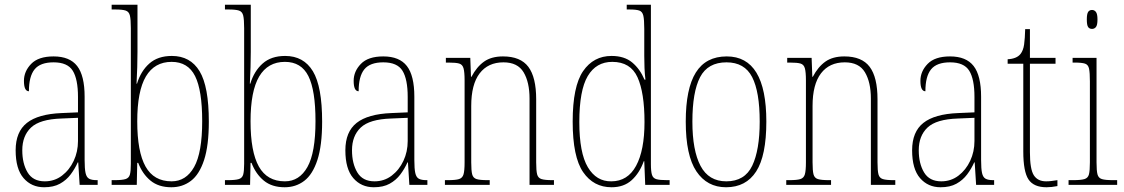

<svg xmlns="http://www.w3.org/2000/svg" viewBox="-20 -780 4740 810"><path d="M166 10Q113 10 79.5 -28.5Q46 -67 46 -146Q46 -224 93.5 -261.5Q141 -299 240 -303L309 -306V-371Q309 -446 287 -481.5Q265 -517 206 -517Q150 -517 126 -487.5Q102 -458 102 -395Q81 -395 81 -439Q81 -479 111.5 -510.5Q142 -542 206 -542Q274 -542 305.5 -501.5Q337 -461 337 -372V-105Q337 -68 341 -50Q345 -32 356 -26Q367 -20 388 -20H392V0H316L310 -95H308Q296 -68 278 -44Q260 -20 233 -5Q206 10 166 10ZM169 -15Q210 -15 241.5 -39Q273 -63 291 -101.5Q309 -140 309 -185V-283L239 -280Q148 -277 111 -242Q74 -207 74 -146Q74 -90 96.5 -52.5Q119 -15 169 -15Z M703 10Q649 10 615 -18Q581 -46 563 -93H559L557 0H451V-20H464Q495 -20 509.5 -24.5Q524 -29 528 -43.5Q532 -58 532 -89V-661Q532 -698 528 -714.5Q524 -731 510 -735.5Q496 -740 466 -740H451V-760H560V-561Q560 -534 559 -496.5Q558 -459 556 -427H558Q574 -480 610 -512Q646 -544 705 -544Q783 -544 822 -479.5Q861 -415 861 -267Q861 -166 841 -105Q821 -44 785.5 -17Q750 10 703 10ZM704 -15Q765 -15 799 -75.5Q833 -136 833 -269Q833 -399 803 -459Q773 -519 704 -519Q632 -519 595.5 -457.5Q559 -396 559 -268Q559 -140 594 -77.5Q629 -15 704 -15Z M1181 10Q1127 10 1093 -18Q1059 -46 1041 -93H1037L1035 0H929V-20H942Q973 -20 987.5 -24.5Q1002 -29 1006 -43.5Q1010 -58 1010 -89V-661Q1010 -698 1006 -714.5Q1002 -731 988 -735.5Q974 -740 944 -740H929V-760H1038V-561Q1038 -534 1037 -496.5Q1036 -459 1034 -427H1036Q1052 -480 1088 -512Q1124 -544 1183 -544Q1261 -544 1300 -479.5Q1339 -415 1339 -267Q1339 -166 1319 -105Q1299 -44 1263.5 -17Q1228 10 1181 10ZM1182 -15Q1243 -15 1277 -75.5Q1311 -136 1311 -269Q1311 -399 1281 -459Q1251 -519 1182 -519Q1110 -519 1073.5 -457.5Q1037 -396 1037 -268Q1037 -140 1072 -77.5Q1107 -15 1182 -15Z M1557 10Q1504 10 1470.5 -28.5Q1437 -67 1437 -146Q1437 -224 1484.5 -261.5Q1532 -299 1631 -303L1700 -306V-371Q1700 -446 1678 -481.5Q1656 -517 1597 -517Q1541 -517 1517 -487.5Q1493 -458 1493 -395Q1472 -395 1472 -439Q1472 -479 1502.5 -510.5Q1533 -542 1597 -542Q1665 -542 1696.5 -501.5Q1728 -461 1728 -372V-105Q1728 -68 1732 -50Q1736 -32 1747 -26Q1758 -20 1779 -20H1783V0H1707L1701 -95H1699Q1687 -68 1669 -44Q1651 -20 1624 -5Q1597 10 1557 10ZM1560 -15Q1601 -15 1632.5 -39Q1664 -63 1682 -101.5Q1700 -140 1700 -185V-283L1630 -280Q1539 -277 1502 -242Q1465 -207 1465 -146Q1465 -90 1487.5 -52.5Q1510 -15 1560 -15Z M1857 0V-20H1870Q1902 -20 1916.5 -24.5Q1931 -29 1935.5 -44.5Q1940 -60 1940 -95V-441Q1940 -476 1935.5 -492Q1931 -508 1917 -512Q1903 -516 1873 -516H1861V-536H1964L1967 -456H1969Q1991 -498 2022 -520Q2053 -542 2102 -542Q2176 -542 2209 -498Q2242 -454 2242 -361V-95Q2242 -60 2246 -44.5Q2250 -29 2264.5 -24.5Q2279 -20 2310 -20H2317V0H2214V-364Q2214 -433 2189 -475Q2164 -517 2104 -517Q2039 -517 2003.5 -470.5Q1968 -424 1968 -333V-95Q1968 -60 1972 -44.5Q1976 -29 1990.5 -24.5Q2005 -20 2037 -20H2046V0Z M2560 10Q2484 10 2440 -54Q2396 -118 2396 -267Q2396 -416 2440 -480Q2484 -544 2560 -544Q2614 -544 2647 -516.5Q2680 -489 2699 -444H2703Q2700 -468 2699 -493.5Q2698 -519 2698 -544V-658Q2698 -697 2694 -714Q2690 -731 2677 -735.5Q2664 -740 2635 -740H2624V-760H2726V-88Q2726 -57 2730.5 -42.5Q2735 -28 2749.5 -24Q2764 -20 2794 -20H2805V0H2702L2698 -100H2696Q2678 -50 2645 -20Q2612 10 2560 10ZM2559 -15Q2628 -15 2663.5 -80.5Q2699 -146 2699 -265Q2699 -389 2669.5 -454Q2640 -519 2563 -519Q2495 -519 2459.5 -459Q2424 -399 2424 -265Q2424 -135 2460 -74.5Q2496 -14 2559 -15Z M3043 10Q2963 10 2918 -57Q2873 -124 2873 -267Q2873 -406 2915.5 -474Q2958 -542 3046 -542Q3213 -542 3213 -267Q3213 -123 3170 -56.5Q3127 10 3043 10ZM3044 -15Q3122 -15 3153.5 -81Q3185 -147 3185 -267Q3185 -393 3153 -455Q3121 -517 3045 -517Q2966 -517 2933.5 -454.5Q2901 -392 2901 -267Q2901 -145 2935.5 -80Q2970 -15 3044 -15Z M3297 0V-20H3310Q3342 -20 3356.5 -24.5Q3371 -29 3375.5 -44.5Q3380 -60 3380 -95V-441Q3380 -476 3375.5 -492Q3371 -508 3357 -512Q3343 -516 3313 -516H3301V-536H3404L3407 -456H3409Q3431 -498 3462 -520Q3493 -542 3542 -542Q3616 -542 3649 -498Q3682 -454 3682 -361V-95Q3682 -60 3686 -44.5Q3690 -29 3704.5 -24.5Q3719 -20 3750 -20H3757V0H3654V-364Q3654 -433 3629 -475Q3604 -517 3544 -517Q3479 -517 3443.5 -470.5Q3408 -424 3408 -333V-95Q3408 -60 3412 -44.5Q3416 -29 3430.5 -24.5Q3445 -20 3477 -20H3486V0Z M3948 10Q3895 10 3861.5 -28.5Q3828 -67 3828 -146Q3828 -224 3875.5 -261.5Q3923 -299 4022 -303L4091 -306V-371Q4091 -446 4069 -481.5Q4047 -517 3988 -517Q3932 -517 3908 -487.5Q3884 -458 3884 -395Q3863 -395 3863 -439Q3863 -479 3893.5 -510.5Q3924 -542 3988 -542Q4056 -542 4087.5 -501.5Q4119 -461 4119 -372V-105Q4119 -68 4123 -50Q4127 -32 4138 -26Q4149 -20 4170 -20H4174V0H4098L4092 -95H4090Q4078 -68 4060 -44Q4042 -20 4015 -5Q3988 10 3948 10ZM3951 -15Q3992 -15 4023.5 -39Q4055 -63 4073 -101.5Q4091 -140 4091 -185V-283L4021 -280Q3930 -277 3893 -242Q3856 -207 3856 -146Q3856 -90 3878.5 -52.5Q3901 -15 3951 -15Z M4395 10Q4341 10 4319 -23Q4297 -56 4297 -141V-511H4231V-530Q4269 -532 4285 -552Q4297 -567 4300.5 -592.5Q4304 -618 4305 -657H4325V-536H4433V-511H4325V-138Q4325 -66 4341.5 -40.5Q4358 -15 4393 -15Q4406 -15 4416.5 -16.5Q4427 -18 4441 -20V5Q4416 10 4395 10Z M4587 -658Q4576 -658 4570.5 -666Q4565 -674 4565 -698Q4565 -721 4570.5 -729.5Q4576 -738 4587 -738Q4597 -738 4603.5 -729.5Q4610 -721 4610 -698Q4610 -674 4603.5 -666Q4597 -658 4587 -658ZM4488 0V-20H4508Q4540 -20 4555 -24.5Q4570 -29 4574 -44.5Q4578 -60 4578 -95V-437Q4578 -473 4574.5 -490Q4571 -507 4557.5 -511.5Q4544 -516 4514 -516H4505V-536H4606V-95Q4606 -60 4610 -44.5Q4614 -29 4628.5 -24.5Q4643 -20 4675 -20H4693V0Z"/></svg>

Font: Noto Serif Armenian Condensed Thin
Style: Regular
Weight: 100
Width: 3
Designer: Monotype Design Team
Foundry: Monotype Imaging Inc.
Version: Version 2.008; ttfautohint (v1.8.4.7-5d5b)